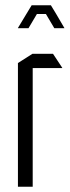

<svg xmlns="http://www.w3.org/2000/svg" viewBox="-20 -708 264 728"><path d="M48 0V-469L103 -504H104V0ZM104 -450V-504H181L216 -451V-450ZM80 -655 100 -688H173L193 -655ZM48 -601V-602L80 -655H120L88 -601ZM186 -601 154 -655H193L224 -602V-601Z"/></svg>

Font: Foldit Light
Style: Regular
Weight: 300
Version: Version 1.003